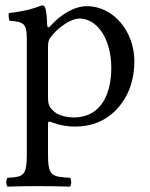

<svg xmlns="http://www.w3.org/2000/svg" viewBox="-20 -462 559 716"><path d="M156 -368C155 -398 153 -424 148 -434C146 -439 144 -442 136 -442C108 -431 82 -422 13 -413C11 -407 13 -391 15 -385C69 -380 80 -375 80 -317V110C80 193 69 198 8 201C2 207 2 228 8 234C43 233 80 232 120 232C160 232 208 233 241 234C247 228 247 207 241 201C170 197 159 193 159 110V2C159 -11 163 -10 173 -6C198 4 228 10 260 10C316 10 366 -7 407 -46C454 -92 481 -154 481 -235C481 -341 406 -439 304 -439C258 -439 207 -409 167 -364C161 -358 157 -358 156 -368ZM175 -331C201 -363 247 -393 276 -393C340 -393 395 -321 395 -208C395 -126 366 -24 254 -24C236 -24 201 -29 183 -45C163 -63 159 -69 159 -105V-287C159 -308 163 -317 175 -331Z"/></svg>

Font: Libertinus Math
Style: Regular
Weight: 400
Designer: Philipp H. Poll, Khaled Hosny
Foundry: Caleb Maclennan
Version: Version 7.050;RELEASE